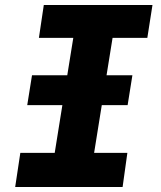

<svg xmlns="http://www.w3.org/2000/svg" viewBox="-20 -745 640 765"><path d="M61 -136H198L228.5 -326H88.5L107.5 -445H248L272 -594H135L154.5 -725H587.5L567 -594H428.5L404.5 -445H507.5L488.5 -326H385.5L355 -136H487.5L468.5 0H40.5Z"/></svg>

Font: JuliaMono Black
Style: Italic
Weight: 900
Italic angle: -9°
Monospace: yes
Designer: cormullion
Foundry: corm
Version: Version 0.057; ttfautohint (v1.8.4)